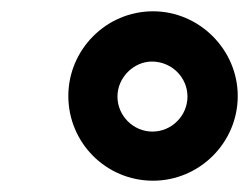

<svg xmlns="http://www.w3.org/2000/svg" viewBox="-20 -720 441 340"><path d="M251 -400C333 -400 401 -467 401 -550C401 -632 333 -700 251 -700C168 -700 101 -632 101 -550C101 -467 168 -400 251 -400ZM250 -487C216 -487 188 -515 188 -549C188 -583 217 -611 249 -611C284 -611 312 -583 312 -549C312 -515 284 -487 250 -487Z"/></svg>

Font: Archivo Black
Style: Italic
Weight: 900
Italic angle: -10°
Designer: Hector Gatti
Foundry: Omnibus-Type
Version: Version 2.001